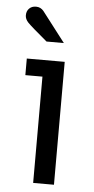

<svg xmlns="http://www.w3.org/2000/svg" viewBox="-52 -739 378 772"><g transform="rotate(5 137.0 -353.5)"><path d="M24 -669Q24 -686 34.5 -696.5Q45 -707 62 -707Q81 -707 93 -692L186 -571H116Q49 -627 36.5 -640.5Q24 -654 24 -669ZM112 0V-429H43V-496H196V0Z"/></g></svg>

Font: Atkinson Hyperlegible Pro
Style: Regular
Weight: 400
Designer: Elliott Scott, Megan Eiswerth, Linus Boman, Theodore Petrosky, Jacob Perez
Foundry: Braille Institute
Version: Version 1.5.1